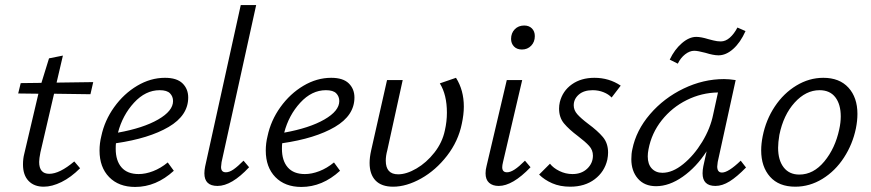

<svg xmlns="http://www.w3.org/2000/svg" viewBox="-20 -731 3449 760"><path d="M71 -80Q71 -103 76 -122L132 -360L52 -361L62 -402L144 -403L174 -500L229 -511L204 -404L349 -406L338 -358L194 -360L140 -128Q135 -103 135 -90Q135 -43 175 -43Q216 -43 274 -92L297 -65Q261 -29 223.5 -10.5Q186 8 153 8Q115 8 93 -15Q71 -38 71 -80Z M374 -135Q374 -164 381 -192Q394 -254 432 -307Q470 -360 523 -391.5Q576 -423 633 -423Q680 -423 702.5 -401Q725 -379 725 -345Q725 -274 647.5 -228.5Q570 -183 439 -164Q438 -156 438 -142Q438 -95 461 -68.5Q484 -42 529 -42Q556 -42 586 -53.5Q616 -65 644 -88L668 -55Q598 9 515 9Q450 9 412 -30Q374 -69 374 -135ZM665 -331Q665 -349 653 -361.5Q641 -374 612 -374Q556 -374 510.5 -324.5Q465 -275 447 -206Q547 -224 606 -258Q665 -292 665 -331Z M789 -45Q789 -57 792 -72L933 -711H994L857 -89Q855 -75 855 -70Q855 -49 874 -49Q888 -49 904.5 -60.5Q921 -72 944 -95L966 -69Q897 5 841 5Q789 5 789 -45Z M1032 -135Q1032 -164 1039 -192Q1052 -254 1090 -307Q1128 -360 1181 -391.5Q1234 -423 1291 -423Q1338 -423 1360.5 -401Q1383 -379 1383 -345Q1383 -274 1305.5 -228.5Q1228 -183 1097 -164Q1096 -156 1096 -142Q1096 -95 1119 -68.5Q1142 -42 1187 -42Q1214 -42 1244 -53.5Q1274 -65 1302 -88L1326 -55Q1256 9 1173 9Q1108 9 1070 -30Q1032 -69 1032 -135ZM1323 -331Q1323 -349 1311 -361.5Q1299 -374 1270 -374Q1214 -374 1168.5 -324.5Q1123 -275 1105 -206Q1205 -224 1264 -258Q1323 -292 1323 -331Z M1443 -86Q1443 -108 1449 -135L1512 -414H1574L1513 -136Q1507 -114 1507 -95Q1507 -41 1556 -41Q1589 -41 1628.5 -64Q1668 -87 1699.5 -127Q1731 -167 1741 -215Q1749 -250 1749 -285Q1749 -356 1721 -401L1785 -423Q1816 -374 1816 -309Q1816 -278 1808 -241Q1794 -172 1749.5 -114.5Q1705 -57 1647 -24.5Q1589 8 1536 8Q1490 8 1466.5 -16.5Q1443 -41 1443 -86Z M1902 -45Q1902 -59 1906 -74L1986 -414H2047L1971 -89Q1968 -77 1968 -69Q1968 -49 1987 -49Q2000 -49 2017 -60Q2034 -71 2058 -95L2080 -69Q2009 5 1954 5Q1930 5 1916 -7.5Q1902 -20 1902 -45ZM2003 -577Q2003 -600 2017.5 -615Q2032 -630 2055 -630Q2074 -630 2085.5 -618.5Q2097 -607 2097 -588Q2097 -565 2082.5 -550Q2068 -535 2046 -535Q2026 -535 2014.5 -547Q2003 -559 2003 -577Z M2114 -40 2157 -83Q2170 -66 2194.5 -54Q2219 -42 2246 -42Q2282 -42 2304.5 -63.5Q2327 -85 2327 -115Q2327 -137 2312 -153.5Q2297 -170 2268 -192Q2232 -219 2212.5 -242.5Q2193 -266 2193 -301Q2193 -314 2196 -327Q2207 -371 2243.5 -397Q2280 -423 2333 -423Q2391 -423 2437 -392L2401 -345Q2389 -358 2369 -366Q2349 -374 2326 -374Q2291 -374 2271 -356.5Q2251 -339 2251 -314Q2251 -295 2265 -279Q2279 -263 2308 -241Q2346 -213 2366.5 -188.5Q2387 -164 2387 -127Q2387 -114 2384 -99Q2373 -51 2334 -21.5Q2295 8 2237 8Q2197 8 2166 -5.5Q2135 -19 2114 -40Z M2479 -101Q2479 -123 2483 -140Q2498 -215 2553 -279Q2608 -343 2686 -380.5Q2764 -418 2846 -418Q2866 -418 2892 -414L2821 -90Q2819 -76 2819 -72Q2819 -48 2838 -48Q2863 -48 2912 -95L2933 -68Q2897 -31 2868 -13Q2839 5 2812 5Q2761 5 2761 -45Q2761 -58 2764 -73L2777 -132Q2736 -69 2682.5 -31.5Q2629 6 2577 6Q2531 6 2505 -24Q2479 -54 2479 -101ZM2803 -278 2822 -365Q2757 -364 2698.5 -335Q2640 -306 2599.5 -255Q2559 -204 2547 -140Q2544 -125 2544 -112Q2544 -81 2560 -64Q2576 -47 2602 -47Q2642 -47 2684.5 -81.5Q2727 -116 2759.5 -169.5Q2792 -223 2803 -278ZM2736 -585Q2755 -585 2784 -576Q2788 -575 2803.5 -571Q2819 -567 2833 -567Q2852 -567 2869 -582Q2886 -597 2899 -622L2931 -608Q2911 -563 2882.5 -537.5Q2854 -512 2824 -512Q2804 -512 2772 -522Q2742 -530 2728 -530Q2710 -530 2692 -516Q2674 -502 2663 -479L2631 -495Q2650 -535 2679 -560Q2708 -585 2736 -585Z M2993 -136Q2993 -162 2999 -192Q3012 -257 3047 -309.5Q3082 -362 3132.5 -392.5Q3183 -423 3239 -423Q3303 -423 3338.5 -384Q3374 -345 3374 -280Q3374 -253 3368 -223Q3355 -160 3320.5 -107Q3286 -54 3235.5 -23Q3185 8 3128 8Q3063 8 3028 -31.5Q2993 -71 2993 -136ZM3302 -219Q3308 -246 3308 -270Q3308 -318 3286.5 -346Q3265 -374 3224 -374Q3170 -374 3125.5 -325Q3081 -276 3065 -197Q3060 -167 3060 -146Q3060 -97 3082 -68.5Q3104 -40 3144 -40Q3200 -40 3243 -92Q3286 -144 3302 -219Z"/></svg>

Font: LXGW Bright GB
Style: Italic
Weight: 400
Italic angle: -12°
Designer: Christian Thalmann (Catharsis Fonts)
Foundry: LXGW / Christian Thalmann (Catharsis Fonts) / Fontworks Inc.
Version: Version 5.510